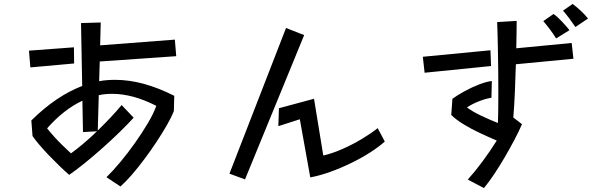

<svg xmlns="http://www.w3.org/2000/svg" viewBox="-20 -885 3040 974"><path d="M520 14Q552 -17 590 -62.5Q628 -108 664.5 -159.5Q701 -211 730 -260Q759 -309 773 -348Q654 -409 549 -409Q532 -409 515 -407.5Q498 -406 481 -402L476 -223Q510 -256 541.5 -289.5Q573 -323 597 -352L658 -288Q630 -257 589 -217Q548 -177 501.5 -135.5Q455 -94 410.5 -58Q366 -22 331 2Q310 -16 283.5 -41.5Q257 -67 230 -95Q203 -123 180.5 -149.5Q158 -176 145 -195L139 -274Q204 -338 268 -381Q332 -424 397 -449L391 -768L491 -771L488 -655L867 -684L874 -600L486 -573L483 -473Q503 -477 523.5 -478.5Q544 -480 565 -480Q704 -480 864 -399L862 -322Q850 -291 826.5 -250Q803 -209 773.5 -164.5Q744 -120 711.5 -76.5Q679 -33 648 2.5Q617 38 591 61ZM127 -628 355 -645 356 -563 134 -543ZM398 -374Q305 -331 219 -234Q233 -216 254.5 -192Q276 -168 299.5 -145.5Q323 -123 340 -107Q368 -127 402.5 -156Q437 -185 472 -219L401 -215Z M1431 -743 1523 -707 1223 25 1144 -4ZM1932 -167Q1902 -140 1857.5 -111.5Q1813 -83 1760.5 -57.5Q1708 -32 1655 -13Q1602 6 1554 15L1501 -280L1392 -245L1395 -336L1573 -384L1620 -96Q1667 -107 1719 -130Q1771 -153 1818 -181.5Q1865 -210 1896 -235Z M2899 -748Q2887 -766 2868 -791.5Q2849 -817 2836 -831L2885 -865Q2905 -850 2926 -830.5Q2947 -811 2963 -791ZM2801 -690Q2788 -712 2769 -737Q2750 -762 2736 -778L2788 -814Q2807 -801 2829.5 -777Q2852 -753 2869 -732ZM2353 26Q2390 -15 2428.5 -67Q2467 -119 2500 -172Q2460 -189 2415 -210Q2370 -231 2331 -255Q2292 -279 2269 -302Q2269 -302 2270 -313.5Q2271 -325 2272 -340.5Q2273 -356 2274 -368.5Q2275 -381 2275 -384Q2303 -404 2339 -423.5Q2375 -443 2411.5 -457Q2448 -471 2475 -474L2473 -389Q2444 -385 2408 -370.5Q2372 -356 2349 -340Q2375 -320 2419 -299Q2463 -278 2506 -261Q2507 -290 2507.5 -329.5Q2508 -369 2508 -413Q2508 -466 2507.5 -520.5Q2507 -575 2506 -625Q2505 -675 2504 -714Q2503 -753 2502 -773L2601 -779Q2601 -757 2600.5 -721Q2600 -685 2599 -640L2880 -667L2889 -587L2597 -559Q2595 -492 2592 -420.5Q2589 -349 2584 -289L2628 -255Q2612 -218 2589 -174.5Q2566 -131 2540 -86.5Q2514 -42 2487 -1.5Q2460 39 2435 69ZM2125 -597 2468 -630 2471 -550 2134 -516Z"/></svg>

Font: Moralerspace Krypton JPDOC
Style: Regular
Weight: 400
Version: v0.0.6; ttfautohint (v1.8.4.7-5d5b-dirty) -l 6 -r 45 -G 200 